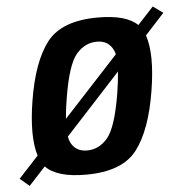

<svg xmlns="http://www.w3.org/2000/svg" viewBox="-103 -673 712 748"><g transform="rotate(-5 253.0 -299.0)"><path d="M-53.5 -2 24 -86Q0.5 -162 22.5 -299Q47 -451.5 105 -526.5Q163 -601.5 305 -601.5Q415 -601.5 459.5 -558.5L521.5 -625.5L560.5 -597.5L485.5 -515.5Q511 -440 488 -299Q463.5 -147 405.5 -71.2Q347.5 4.5 205.5 4.5Q92 4.5 48 -41.5L-17 29ZM218.5 -89Q265 -89 298.8 -129Q332.5 -169 354 -298.5Q362 -348 364.5 -385L148 -149.5Q150 -137.5 153.5 -129.5Q171.5 -89 218.5 -89ZM146.5 -219 362 -452.5Q360 -461.5 357 -467.5Q339 -508 292.5 -508Q245.5 -508 211.5 -468Q177.5 -428 156.5 -298.5Q149 -253.5 146.5 -219Z"/></g></svg>

Font: Anybody SemiBold
Style: Italic
Weight: 600
Italic angle: -10°
Designer: Tyler Finck
Foundry: Etcetera Type Company
Version: Version 1.010; ttfautohint (v1.8.3) -l 8 -r 50 -G 200 -x 14 